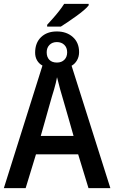

<svg xmlns="http://www.w3.org/2000/svg" viewBox="-21 -978 594 998"><path d="M-1 0 199.7 -637.2Q182.1 -646.5 171.9 -663.8Q161.6 -681.2 161.6 -704.1Q161.6 -755.4 192.4 -784.9Q223.1 -814.5 274.4 -814.5Q325.2 -814.5 357.7 -785.4Q390.1 -756.3 390.1 -707Q390.1 -683.6 379.4 -664.8Q368.7 -646 351.1 -636.2L552.7 0H439L385.3 -175.8H166L112.3 0ZM190.9 -271.5H361.3Q346.7 -323.7 334 -367.4Q321.3 -411.1 310.8 -447.8Q300.3 -484.4 291.5 -514.2Q287.6 -529.8 283.2 -546.6Q278.8 -563.5 275.4 -576.7Q272.9 -562 269 -546.4Q265.1 -530.8 259.8 -512.2Q255.9 -500 248.8 -476.1Q241.7 -452.1 232.7 -419.4Q223.6 -386.7 212.9 -348.9Q202.1 -311 190.9 -271.5ZM274.9 -652.8Q299.3 -652.8 313.7 -667.5Q328.1 -682.1 328.1 -706.1Q328.1 -730.5 313.2 -744.9Q298.3 -759.3 274.4 -759.3Q251 -759.3 236.3 -744.6Q221.7 -730 221.7 -706.1Q221.7 -681.2 235.6 -667Q249.5 -652.8 274.9 -652.8ZM224.1 -839.8V-849.1Q238.8 -865.2 254.9 -883.3Q271 -901.4 286.1 -920.7Q301.3 -939.9 312.5 -958H439.9V-950.2Q432.1 -939.5 414.6 -924.6Q397 -909.7 375 -893.8Q353 -877.9 331.8 -863.8Q310.5 -849.6 295.4 -839.8Z"/></svg>

Font: Open Sans
Style: Regular
Weight: 600
Width: 3
Foundry: Ascender Corporation
Version: Version 1.000